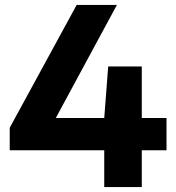

<svg xmlns="http://www.w3.org/2000/svg" viewBox="-20 -760 714 780"><path d="M19.5 -149.5V-241L291.5 -740H455L185 -240.5L168.5 -280.5H656.5V-149.5ZM403.5 0V-280.5L419.5 -490H556V0Z"/></svg>

Font: Encode Sans SC SemiExpanded
Style: Bold
Weight: 700
Width: 6
Designer: Multiple Designers
Foundry: Impallari Type
Version: Version 3.002